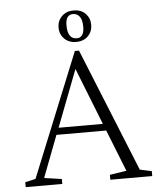

<svg xmlns="http://www.w3.org/2000/svg" viewBox="-58 -921 825 972"><g transform="rotate(-5 354.5 -435.0)"><path d="M33 0V-25L86 -37L341 -665H362L616 -38L676 -25V0H463V-25L548 -38L464 -250H211L130 -38L219 -25V0ZM225 -285H450L336 -574ZM352 -710Q315 -710 292 -733Q269 -756 269 -790Q269 -824 292 -847Q315 -870 352 -870Q390 -870 412.5 -847Q435 -824 435 -790Q435 -756 412.5 -733Q390 -710 352 -710ZM357 -728Q374 -728 384 -741.5Q394 -755 394 -783Q394 -818 381.5 -835Q369 -852 347 -852Q330 -852 320 -839.5Q310 -827 310 -798Q310 -728 357 -728Z"/></g></svg>

Font: Spectral ExtraLight
Style: Regular
Weight: 275
Designer: Jean-Baptiste Levee
Foundry: Production Type
Version: Version 2.001